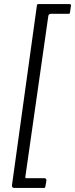

<svg xmlns="http://www.w3.org/2000/svg" viewBox="-20 -762 370 947"><path d="M51 165Q45 165 41.5 161.5Q38 158 39 152L162 -735Q163 -740 165 -741Q167 -742 173 -742H321Q326 -742 328.5 -740Q331 -738 330 -734L325 -699Q324 -695 322.5 -694.5Q321 -694 318 -694H231Q225 -694 221.5 -690Q218 -686 218 -681L105 110Q105 115 105.5 116Q106 117 112 117H199Q204 117 206.5 120Q209 123 209 128L204 157Q203 162 202 163.5Q201 165 195 165H51Z"/></svg>

Font: Libre Franklin Thin Light
Style: Italic
Weight: 300
Italic angle: -8°
Version: Version 3.000